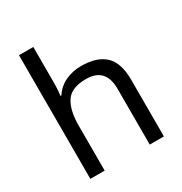

<svg xmlns="http://www.w3.org/2000/svg" viewBox="-176 -891 970 1022"><g transform="rotate(-30 309.0 -380.0)"><path d="M173 -537Q173 -497 168 -462H174Q200 -503 244.5 -524Q289 -545 341 -545Q439 -545 488 -498.5Q537 -452 537 -349V0H450V-343Q450 -472 330 -472Q240 -472 206.5 -421.5Q173 -371 173 -277V0H85V-760H173Z"/></g></svg>

Font: Noto Sans Warang Citi
Style: Regular
Weight: 400
Designer: Mangu Purty
Foundry: Mangu Purty
Version: Version 3.002; ttfautohint (v1.8.4.7-5d5b)